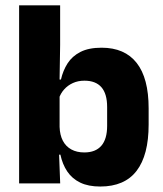

<svg xmlns="http://www.w3.org/2000/svg" viewBox="-20 -680 606 712"><path d="M351.7 11.7Q307.5 11.7 277.4 -2.9Q247.3 -17.5 229.4 -44.2Q211.6 -70.8 204 -106.4H164.5L201 -209.4Q202 -179.2 213.1 -158Q224.2 -136.9 244.5 -125.8Q264.8 -114.7 292.6 -114.7Q334.3 -114.7 355.8 -139.5Q377.3 -164.2 377.3 -213.5V-283.1Q377.3 -332.2 356.1 -356.5Q334.9 -380.8 293 -380.8Q269.3 -380.8 250.1 -372Q230.9 -363.2 217.7 -348.2Q204.4 -333.3 198.5 -314.5L163.8 -385H206Q213.5 -418.1 230.5 -444.9Q247.6 -471.7 278.3 -487.4Q309.1 -503.1 356.7 -503.1Q442.5 -503.1 486.8 -446.7Q531.2 -390.3 531.2 -278.2V-218.1Q531.2 -104.7 486.6 -46.5Q442 11.7 351.7 11.7ZM50.9 0V-660.3H203V-513.7L200.5 -356.1L201 -342.6V-154.2L198.5 -124.3L203.2 0Z"/></svg>

Font: Anek Latin Medium
Style: Regular
Weight: 500
Designer: Yesha Goshar
Foundry: Ek Type
Version: Version 1.003